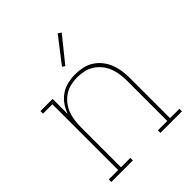

<svg xmlns="http://www.w3.org/2000/svg" viewBox="-208 -886 1015 1015"><g transform="rotate(-45 300.0 -378.0)"><path d="M36 0V-19H106V-511H36V-530H127V-417Q137 -445 153.5 -468.5Q170 -492 194 -508.5Q218 -525 246.5 -531.5Q275 -538 303 -538Q331 -538 358 -532Q385 -526 408 -511.5Q431 -497 448.5 -475Q466 -453 476 -427.5Q486 -402 490 -374.5Q494 -347 494 -320V-19H564V0H403V-19H473V-320Q473 -345 469.5 -370Q466 -395 457 -418Q448 -441 432 -461Q416 -481 395 -494.5Q374 -508 349.5 -513.5Q325 -519 300 -519Q275 -519 250.5 -513.5Q226 -508 205 -494.5Q184 -481 168 -461Q152 -441 143 -418Q134 -395 130.5 -370Q127 -345 127 -320V-19H197V0ZM297 -605 282 -615 391 -756 409 -744Z"/></g></svg>

Font: Iosevka Curly Slab ThEx
Style: Regular
Weight: 100
Width: 7
Monospace: yes
Designer: Belleve Invis
Foundry: Belleve Invis
Version: Version 11.1.0; ttfautohint (v1.8.3)